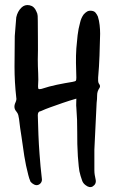

<svg xmlns="http://www.w3.org/2000/svg" viewBox="-20 -776 457 767"><path d="M285 -382Q257 -374 231 -365Q205 -356 180 -347Q171 -344 161.5 -340Q152 -336 143 -332Q131 -331 131 -316Q132 -276 133.5 -237.5Q135 -199 138 -160Q140 -135 142 -111Q144 -87 147 -64Q149 -54 144 -46.5Q139 -39 131 -37Q124 -35 116 -39Q108 -43 102 -50Q96 -64 93 -77Q83 -115 77 -153Q71 -191 66 -229Q63 -247 60.5 -265Q58 -283 56 -301Q55 -309 53 -316.5Q51 -324 45 -331Q32 -346 42 -367Q47 -378 45 -386Q38 -448 38 -509.5Q38 -571 39 -632Q41 -652 42 -670Q43 -688 45 -707Q50 -730 65 -745Q79 -759 98 -755Q117 -751 125 -731Q130 -722 130.5 -712.5Q131 -703 131 -692Q131 -654 131.5 -615Q132 -576 131 -538Q131 -511 132.5 -484.5Q134 -458 132 -431Q132 -422 134.5 -420.5Q137 -419 146 -421Q176 -431 207.5 -437.5Q239 -444 270 -449Q281 -451 283 -453.5Q285 -456 285 -466Q284 -495 283.5 -524.5Q283 -554 285 -583Q287 -609 290 -635Q293 -661 300 -686Q304 -704 314 -718Q321 -726 328 -730Q335 -734 345 -733Q356 -732 361.5 -725.5Q367 -719 371 -710Q376 -694 378 -676Q380 -658 380 -641Q379 -598 377.5 -554Q376 -510 372 -466Q372 -460 372 -453.5Q372 -447 375 -442Q383 -432 377 -424Q368 -411 368 -395.5Q368 -380 366 -365Q364 -319 361.5 -272Q359 -225 357 -178V-95Q357 -86 358.5 -77Q360 -68 362 -59Q366 -41 350 -31Q337 -24 321 -37Q312 -44 308.5 -53.5Q305 -63 302 -73Q296 -92 294.5 -112Q293 -132 291 -152Q288 -201 288.5 -249Q289 -297 285 -346Q284 -354 284.5 -363Q285 -372 285 -382Z"/></svg>

Font: Delicious Handrawn
Style: Regular
Weight: 400
Designer: Agung Rohmat
Foundry: Agung Rohmat
Version: Version 1.002; ttfautohint (v1.8.4.7-5d5b);gftools[0.9.27]